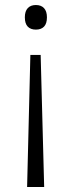

<svg xmlns="http://www.w3.org/2000/svg" viewBox="-20 -561 286 765"><path d="M101 -342H142L156 184H88ZM167 -492Q167 -467 155.5 -455Q144 -443 123 -443Q102 -443 90.5 -455Q79 -467 79 -492Q79 -516 90.5 -528.5Q102 -541 123 -541Q144 -541 155.5 -528.5Q167 -516 167 -492Z"/></svg>

Font: Noto Sans Thai Light
Style: Regular
Weight: 300
Designer: Monotype Design Team
Foundry: Monotype Imaging Inc.
Version: Version 2.001